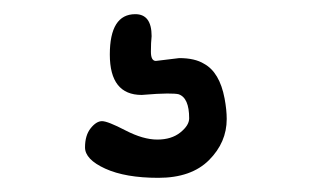

<svg xmlns="http://www.w3.org/2000/svg" viewBox="-20 -49 440 271"><path d="M200 37 233 33Q255 33 268 41Q290 53 297 90Q300 106 300 119Q300 152 275 177Q250 202 203.5 202Q157 202 128.5 189Q100 176 100 159Q100 142 108 132Q116 122 124 122Q132 122 157 135Q182 148 202 148Q222 148 234.5 138Q247 128 247 118Q247 89 232 84Q228 83 216 83Q204 83 180 85Q135 85 135 28Q135 -29 171 -29Q194 -29 194 2Q193 11 193 24Q193 37 200 37Z"/></svg>

Font: Patrick Hand SC
Style: Regular
Weight: 400
Designer: Patrick Wagesreiter
Foundry: Patrick Wagesreiter
Version: Version 1.003;PS 001.003;hotconv 1.0.70;makeotf.lib2.5.58329